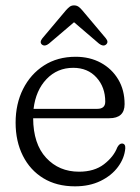

<svg xmlns="http://www.w3.org/2000/svg" viewBox="-20 -664 508 695"><path d="M431 -287Q431 -236 375.5 -236H100Q100.5 -143 147 -92.8Q193.5 -42.5 266 -42.5Q321.5 -42.5 356.5 -69.5Q391.5 -96.5 404.5 -130.5Q412 -144.5 421.5 -144.5Q434.5 -144 433.5 -127Q430.5 -91.5 407.2 -60Q384 -28.5 344 -9Q304 10.5 251.5 10.5Q185 10.5 137 -18.8Q89 -48 62.8 -100.2Q36.5 -152.5 36.5 -220Q36.5 -288 63.5 -341.8Q90.5 -395.5 139.2 -427Q188 -458.5 254 -458.5Q305 -458.5 345 -436.8Q385 -415 408 -376.5Q431 -338 431 -287ZM245 -418.5Q187.5 -418.5 148.5 -377.8Q109.5 -337 101.5 -270H332Q361 -270 361 -296Q361 -348.5 329.2 -383.5Q297.5 -418.5 245 -418.5ZM157 -506Q142.5 -494.5 132 -502.5Q122 -511 133.5 -525.5L218.5 -626.5Q226 -635 232.5 -639.8Q239 -644.5 248 -644.5Q257 -644.5 263.8 -640Q270.5 -635.5 278 -626.5L363 -525.5Q374.5 -511.5 363.5 -502.5Q353.5 -494.5 338.5 -506L248 -583.5Z"/></svg>

Font: Fraunces 72pt SuperSoft Light
Style: Regular
Weight: 300
Version: Version 1.000;[0bf87f6ff]